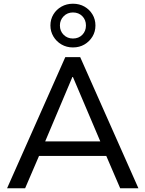

<svg xmlns="http://www.w3.org/2000/svg" viewBox="-20 -1012 782 1032"><path d="M18 0 331 -705H411L724 0H626L540 -200L584 -174H157L201 -200L115 0ZM369 -598 214 -231 189 -252H551L528 -231L372 -598ZM372 -757Q338 -757 310.5 -773Q283 -789 267 -816Q251 -843 251 -875Q251 -908 267 -934.5Q283 -961 310.5 -976.5Q338 -992 372 -992Q407 -992 434 -976.5Q461 -961 477 -934.5Q493 -908 493 -875Q493 -842 477 -815.5Q461 -789 434 -773Q407 -757 372 -757ZM372 -805Q403 -805 422.5 -825Q442 -845 442 -875Q442 -905 422.5 -925Q403 -945 372 -945Q342 -945 322 -924.5Q302 -904 302 -875Q302 -845 322 -825Q342 -805 372 -805Z"/></svg>

Font: Nunito Sans 12pt ExtraLight 11pt Medium
Style: Regular
Weight: 500
Version: Version 3.101;gftools[0.9.27]